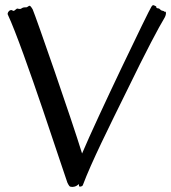

<svg xmlns="http://www.w3.org/2000/svg" viewBox="-20 -729 675 758"><path d="M631 -683C626 -682 630 -685 624 -686C610 -688 613 -696 604 -696C591 -698 603 -702 592 -706C587 -708 584 -712 578 -703C569 -691 363 -263 304 -123C262 -260 122 -662 109 -692C96 -714 96 -705 87 -701C84 -699 78 -701 71 -699C71 -699 64 -696 62 -694C55 -693 50 -695 50 -695C45 -697 39 -686 33 -686C30 -686 27 -691 22 -689C14 -687 8 -677 11 -671C73 -539 240 -21 246 -8C253 5 253 9 266 9C288 8 291 -8 292 1C292 3 291 6 293 7C296 9 305 7 307 2C341 -89 413 -233 478 -365C560 -534 608 -623 628 -656C637 -670 637 -685 631 -683Z"/></svg>

Font: Oregano
Style: Regular
Weight: 400
Designer: Astigmatic (AOETI)
Foundry: Astigmatic (AOETI)
Version: Version 1.000